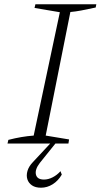

<svg xmlns="http://www.w3.org/2000/svg" viewBox="-20 -669 469 895"><path d="M15 0 19 -17Q50 -25 79.5 -30Q109 -35 137 -37L259 -612L141 -632L145 -649H429L426 -634Q385 -625 358 -620Q331 -615 308 -613L193 -37L302 -19L299 0ZM171 206Q145 206 129 195Q113 184 107.5 166.5Q102 149 108 128Q114 107 133 87L230 -17H252L166 90Q142 121 147.5 144.5Q153 168 185 168Q205 168 225.5 157.5Q246 147 262 129L268 145Q251 174 225.5 190Q200 206 171 206Z"/></svg>

Font: Piazzolla Thin Thin
Style: Italic
Weight: 250
Italic angle: -11.3°
Version: Version 2.005